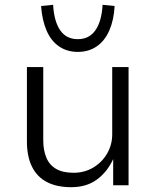

<svg xmlns="http://www.w3.org/2000/svg" viewBox="-20 -771 649 799"><path d="M277 8Q216 8 175 -13.5Q134 -35 113 -77.5Q92 -120 92 -183V-492H160V-187Q160 -147 172.5 -116Q185 -85 213 -68.5Q241 -52 286 -52Q332 -52 368.5 -74Q405 -96 426 -132.5Q447 -169 447 -212V-492H515V0H451V-111H452Q427 -56 383.5 -24Q340 8 277 8ZM304 -555Q259 -555 225.5 -578Q192 -601 173.5 -644.5Q155 -688 151 -746L201 -751Q205 -682 230.5 -645Q256 -608 304 -608Q351 -608 377 -645Q403 -682 407 -751L457 -746Q454 -688 435 -644.5Q416 -601 382.5 -578Q349 -555 304 -555Z"/></svg>

Font: Nunito Sans 8pt Light
Style: Regular
Weight: 300
Version: Version 3.101;gftools[0.9.27]